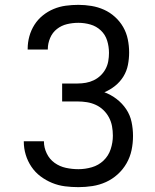

<svg xmlns="http://www.w3.org/2000/svg" viewBox="-20 -763 640 791"><path d="M303 8Q275 8 247.5 4.5Q220 1 194.5 -9.5Q169 -20 147 -36.5Q125 -53 109.5 -76Q94 -99 86 -125.5Q78 -152 78 -180Q78 -180 78 -180.5Q78 -181 78 -181H161Q161 -181 161 -181Q161 -181 161 -180Q161 -155 172.5 -131Q184 -107 205 -92Q226 -77 251.5 -71.5Q277 -66 303 -66Q331 -66 358.5 -74Q386 -82 406.5 -101.5Q427 -121 436 -148.5Q445 -176 445 -204Q445 -224 441.5 -243Q438 -262 429 -279Q420 -296 406 -309.5Q392 -323 374.5 -331Q357 -339 338 -342Q319 -345 300 -345H236V-419H300Q317 -419 334 -422Q351 -425 366.5 -432.5Q382 -440 394.5 -452Q407 -464 415 -479Q423 -494 426 -511Q429 -528 429 -545Q429 -571 421.5 -595.5Q414 -620 395.5 -637.5Q377 -655 352.5 -662Q328 -669 303 -669Q279 -669 256 -663.5Q233 -658 214.5 -643.5Q196 -629 186.5 -606.5Q177 -584 177 -561Q177 -560 177 -559.5Q177 -559 177 -559H94Q94 -559 94 -560Q94 -561 94 -562Q94 -588 101 -613.5Q108 -639 122 -661Q136 -683 156.5 -699.5Q177 -716 201 -726Q225 -736 251 -739.5Q277 -743 303 -743Q330 -743 357 -738.5Q384 -734 408.5 -723Q433 -712 453.5 -693.5Q474 -675 487.5 -651.5Q501 -628 506.5 -601Q512 -574 512 -547Q512 -521 507 -495.5Q502 -470 488.5 -448Q475 -426 454.5 -409.5Q434 -393 410 -383Q437 -373 460.5 -355Q484 -337 500 -313Q516 -289 522 -260.5Q528 -232 528 -203Q528 -173 522 -144.5Q516 -116 501.5 -90.5Q487 -65 465 -45Q443 -25 416.5 -13Q390 -1 361 3.5Q332 8 303 8Z"/></svg>

Font: Bmono
Style: Regular
Weight: 400
Monospace: yes
Designer: Belleve Invis
Foundry: Belleve Invis
Version: Version 11.2.2; ttfautohint (v1.8.2)